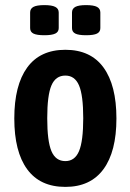

<svg xmlns="http://www.w3.org/2000/svg" viewBox="-20 -725 510 752"><path d="M236 7Q137 7 86.5 -62Q36 -131 36 -261Q36 -391 86.5 -460.5Q137 -530 236 -530Q335 -530 385.5 -460.5Q436 -391 436 -261Q436 -131 385 -62Q334 7 236 7ZM236 -94Q273 -94 289.5 -133Q306 -172 306 -262Q306 -352 289.5 -390.5Q273 -429 236 -429Q198 -429 181.5 -390.5Q165 -352 165 -262Q165 -172 181.5 -133Q198 -94 236 -94ZM317 -587Q288 -587 275 -593.5Q262 -600 262 -615V-676Q262 -691 275 -698Q288 -705 317 -705Q347 -705 360 -698Q373 -691 373 -676V-615Q373 -600 360 -593.5Q347 -587 317 -587ZM154 -587Q124 -587 111 -593.5Q98 -600 98 -615V-676Q98 -691 111 -698Q124 -705 154 -705Q183 -705 196.5 -698Q210 -691 210 -676V-615Q210 -600 196.5 -593.5Q183 -587 154 -587Z"/></svg>

Font: Asap Condensed SemiBold
Style: Regular
Weight: 600
Width: 3
Designer: Pablo Cosgaya
Foundry: Omnibus-Type
Version: Version 3.001; ttfautohint (v1.8.4.7-5d5b)